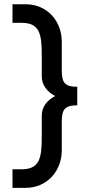

<svg xmlns="http://www.w3.org/2000/svg" viewBox="-20 -694 464 909"><path d="M39.1 -673.8V-585.9H82C166 -585.9 177.7 -536.1 177.7 -434.6V-332C177.7 -292 203.1 -258.8 241.2 -239.3C203.1 -219.7 177.7 -188.5 177.7 -146.5V-43.9C177.7 57.6 166 107.4 82 107.4H39.1V195.3H101.6C203.1 195.3 272.5 115.2 272.5 17.6V-115.2C272.5 -173.8 284.2 -195.3 345.7 -195.3V-283.2C284.2 -283.2 272.5 -304.7 272.5 -363.3V-496.1C272.5 -594.7 203.1 -673.8 101.6 -673.8Z"/></svg>

Font: Sen-gleads
Style: Regular
Weight: 400
Designer: Kosal Sen, Philatype
Foundry: Philatype
Version: Version 1.004; ttfautohint (v1.8.3)